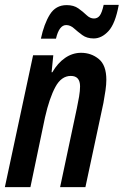

<svg xmlns="http://www.w3.org/2000/svg" viewBox="-25 -769 508 789"><path d="M-5 0 111 -542H194L187 -472H190Q212 -510 242.5 -531Q273 -552 308 -552Q350 -552 381 -526.5Q412 -501 412 -441Q412 -422 408.5 -397.5Q405 -373 400 -346L326 0H222L291 -325Q296 -348 300 -372Q304 -396 304 -414Q304 -457 266 -457Q227 -457 202.5 -411.5Q178 -366 160 -287L100 0ZM143 -610Q156 -671 180 -709.5Q204 -748 249 -748Q278 -748 297 -734.5Q316 -721 330.5 -707Q345 -693 361 -693Q376 -693 385 -705Q394 -717 401 -749H463Q449 -672 421 -641.5Q393 -611 360 -611Q332 -611 313 -625Q294 -639 279 -652.5Q264 -666 247 -666Q218 -666 205 -610Z"/></svg>

Font: Noto Sans ExtraCondensed SemiBold
Style: Italic
Weight: 600
Width: 2
Italic angle: -12°
Designer: Monotype Design Team
Foundry: Monotype Imaging Inc.
Version: Version 2.013; ttfautohint (v1.8.4.7-5d5b)